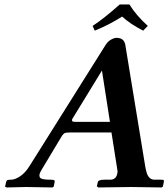

<svg xmlns="http://www.w3.org/2000/svg" viewBox="-20 -825 742 846"><path d="M550.3 -805.2Q580.6 -756.3 631.3 -710.9L610.8 -689.9Q555.2 -718.3 518.1 -752Q460.4 -715.3 397.5 -689.9L388.2 -710.9Q438 -743.2 507.3 -805.2ZM314.5 -288.1H464.4L429.2 -514.2L297.9 -299.8Q296.4 -292.5 299.1 -290.3Q301.8 -288.1 314.5 -288.1ZM164.6 -79.1Q157.2 -66.9 154.8 -59.6Q152.3 -52.2 154.8 -45.4Q157.2 -38.6 168.9 -35.9Q180.7 -33.2 202.1 -33.2Q214.4 -33.2 218.3 -31Q222.2 -28.8 220.7 -22.9L216.8 -2.9L210.9 1Q119.1 -1 95.2 -1L9.8 1L2.4 -2L6.8 -22.9Q8.3 -29.8 13.2 -31.5Q18.1 -33.2 28.8 -33.2Q45.9 -33.2 68.1 -47.9Q90.3 -62.5 108.4 -90.8L445.3 -627Q455.6 -643.1 469.5 -650.6Q483.4 -658.2 493.7 -658.2Q526.9 -658.2 532.2 -627L620.1 -90.8Q623.5 -71.3 627.9 -59.3Q632.3 -47.4 640.6 -40.3Q648.9 -33.2 661.1 -33.2H689Q699.7 -33.2 701.4 -31.2Q703.1 -29.3 701.7 -22.9L697.8 -2.9L691.9 1Q596.2 -1 558.1 -1L413.6 1L406.7 -3.9L411.1 -22.9Q413.1 -32.7 439 -33.2H465.8Q490.7 -33.2 496.6 -59.1Q499 -70.3 497.6 -73.2L471.2 -241.2H287.1Q271.5 -241.2 265.6 -238.8Q259.8 -236.3 253.4 -227.1Z"/></svg>

Font: Linux Libertine Slanted
Style: Semibold Slanted
Weight: 600
Designer: Philipp H. Poll
Foundry: Philipp H. Poll
Version: Version 5.1.1